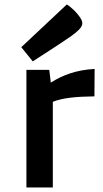

<svg xmlns="http://www.w3.org/2000/svg" viewBox="-20 -821 453 841"><path d="M95.7 0H211.4V-375C253.4 -392.1 312.5 -397.9 393.6 -398.9L394.5 -519C316.4 -515.1 253.4 -492.2 202.6 -459L195.8 -515.1H95.7ZM123.5 -552.2C123.5 -552.2 258.3 -638.7 293.5 -664.1C350.1 -705.1 350.6 -721.2 321.3 -757.3C293.5 -791 272.5 -801.3 272.5 -801.3L73.2 -614.3Z"/></svg>

Font: Doppio One
Style: Regular
Weight: 400
Designer: Szymon Celej
Foundry: Sorkin Type Co
Version: Version 1.002